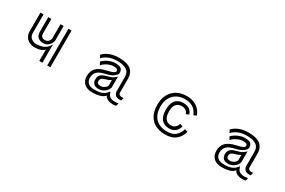

<svg xmlns="http://www.w3.org/2000/svg" viewBox="93 -1568 3815 2567"><g transform="rotate(30 2000.0 -284.0)"><path d="M617 -567V-336Q604 -291 573.5 -261Q543 -231 492 -231Q445 -231 412.5 -257Q380 -283 380 -343V-567H428V-343Q428 -309 446.5 -293.5Q465 -278 492 -278Q524 -278 543 -296.5Q562 -315 569 -338V-567ZM691 -567H739V0H691ZM569 -177Q556 -157 518.5 -141Q481 -125 418 -125Q377 -125 340.5 -142.5Q304 -160 281.5 -195Q259 -230 259 -280V-567H307V-280Q307 -228 341 -201Q375 -174 418 -174Q477 -174 527.5 -194Q578 -214 617 -281V0H569Z M1782 -89Q1775 -88 1768.5 -87.5Q1762 -87 1756 -87Q1712 -87 1689.5 -110Q1667 -133 1667 -173V-385Q1667 -457 1618.5 -489.5Q1570 -522 1475 -522Q1405 -522 1351.5 -501.5Q1298 -481 1254 -437L1231 -478Q1272 -522 1332.5 -546Q1393 -570 1475 -570Q1597 -570 1656 -523.5Q1715 -477 1715 -385V-173Q1715 -151 1729.5 -141.5Q1744 -132 1766 -132Q1773 -132 1779.5 -132.5Q1786 -133 1793 -134ZM1759 6Q1734 12 1708 12Q1664 12 1628 -4.5Q1592 -21 1583 -51Q1556 -17 1504.5 -2.5Q1453 12 1394 12Q1309 12 1264.5 -29Q1220 -70 1219 -141V-144Q1219 -223 1265.5 -270Q1312 -317 1413 -339Q1467 -350 1499.5 -364.5Q1532 -379 1532 -396Q1532 -420 1516.5 -427.5Q1501 -435 1460 -435Q1438 -435 1407 -424.5Q1376 -414 1347 -396Q1318 -378 1300 -354L1275 -398Q1316 -439 1368 -461Q1420 -483 1460 -483Q1534 -483 1557 -461.5Q1580 -440 1580 -396Q1580 -371 1540 -340Q1500 -309 1423 -292Q1344 -276 1305.5 -241Q1267 -206 1267 -144V-142Q1268 -91 1301 -63Q1334 -35 1394 -35Q1433 -35 1467.5 -39.5Q1502 -44 1534.5 -62.5Q1567 -81 1599 -122Q1610 -67 1641.5 -49.5Q1673 -32 1709 -32Q1725 -32 1740.5 -34Q1756 -36 1770 -38ZM1585 -178Q1577 -145 1553.5 -120.5Q1530 -96 1500.5 -83Q1471 -70 1443 -70Q1390 -70 1365 -95Q1340 -120 1340 -160Q1340 -210 1366.5 -235Q1393 -260 1444 -272Q1468 -278 1505 -290.5Q1542 -303 1585 -345ZM1537 -265Q1513 -244 1457 -229Q1420 -219 1404 -205.5Q1388 -192 1388 -160Q1388 -118 1443 -118Q1471 -118 1500.5 -135.5Q1530 -153 1537 -182Z M2758 -169Q2736 -84 2676 -36Q2616 12 2515 12Q2435 12 2369.5 -18.5Q2304 -49 2266 -115Q2228 -181 2228 -285Q2228 -376 2263.5 -442Q2299 -508 2363.5 -544Q2428 -580 2516 -580Q2579 -580 2629 -558.5Q2679 -537 2712 -500.5Q2745 -464 2757 -417L2715 -401Q2690 -468 2638.5 -500Q2587 -532 2516 -532Q2443 -532 2389 -501.5Q2335 -471 2305.5 -416Q2276 -361 2276 -285Q2276 -198 2307.5 -142.5Q2339 -87 2393.5 -61Q2448 -35 2515 -35Q2603 -35 2647.5 -75.5Q2692 -116 2714 -183ZM2666 -199Q2651 -145 2615 -115Q2579 -85 2523 -85Q2444 -85 2402 -133.5Q2360 -182 2360 -285Q2360 -356 2381.5 -398Q2403 -440 2439.5 -458.5Q2476 -477 2521 -477Q2570 -477 2607 -457Q2644 -437 2665 -381L2620 -363Q2599 -429 2521 -429Q2472 -429 2440 -395.5Q2408 -362 2408 -285Q2408 -133 2523 -133Q2556 -133 2582.5 -152.5Q2609 -172 2622 -213Z M3782 -89Q3775 -88 3768.5 -87.5Q3762 -87 3756 -87Q3712 -87 3689.5 -110Q3667 -133 3667 -173V-385Q3667 -457 3618.5 -489.5Q3570 -522 3475 -522Q3405 -522 3351.5 -501.5Q3298 -481 3254 -437L3231 -478Q3272 -522 3332.5 -546Q3393 -570 3475 -570Q3597 -570 3656 -523.5Q3715 -477 3715 -385V-173Q3715 -151 3729.5 -141.5Q3744 -132 3766 -132Q3773 -132 3779.5 -132.5Q3786 -133 3793 -134ZM3759 6Q3734 12 3708 12Q3664 12 3628 -4.5Q3592 -21 3583 -51Q3556 -17 3504.5 -2.5Q3453 12 3394 12Q3309 12 3264.5 -29Q3220 -70 3219 -141V-144Q3219 -223 3265.5 -270Q3312 -317 3413 -339Q3467 -350 3499.5 -364.5Q3532 -379 3532 -396Q3532 -420 3516.5 -427.5Q3501 -435 3460 -435Q3438 -435 3407 -424.5Q3376 -414 3347 -396Q3318 -378 3300 -354L3275 -398Q3316 -439 3368 -461Q3420 -483 3460 -483Q3534 -483 3557 -461.5Q3580 -440 3580 -396Q3580 -371 3540 -340Q3500 -309 3423 -292Q3344 -276 3305.5 -241Q3267 -206 3267 -144V-142Q3268 -91 3301 -63Q3334 -35 3394 -35Q3433 -35 3467.5 -39.5Q3502 -44 3534.5 -62.5Q3567 -81 3599 -122Q3610 -67 3641.5 -49.5Q3673 -32 3709 -32Q3725 -32 3740.5 -34Q3756 -36 3770 -38ZM3585 -178Q3577 -145 3553.5 -120.5Q3530 -96 3500.5 -83Q3471 -70 3443 -70Q3390 -70 3365 -95Q3340 -120 3340 -160Q3340 -210 3366.5 -235Q3393 -260 3444 -272Q3468 -278 3505 -290.5Q3542 -303 3585 -345ZM3537 -265Q3513 -244 3457 -229Q3420 -219 3404 -205.5Q3388 -192 3388 -160Q3388 -118 3443 -118Q3471 -118 3500.5 -135.5Q3530 -153 3537 -182Z"/></g></svg>

Font: Train One
Style: Regular
Weight: 400
Designer: Fontworks Inc.
Foundry: Fontworks Inc.
Version: Version 1.100